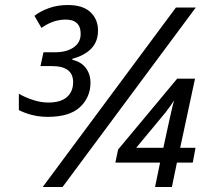

<svg xmlns="http://www.w3.org/2000/svg" viewBox="-20 -744 833 764"><path d="M170 -279Q137 -279 107.5 -286.5Q78 -294 55 -306V-371Q81 -356 112 -346Q143 -336 172 -336Q222 -336 246.5 -358Q271 -380 271 -417Q271 -481 187 -481H141L153 -536H199Q245 -536 273 -555.5Q301 -575 301 -609Q301 -668 237 -666Q211 -665 188.5 -656.5Q166 -648 145 -633L117 -681Q140 -699 174 -711.5Q208 -724 250 -724Q310 -724 340 -695.5Q370 -667 370 -623Q370 -578 343 -550.5Q316 -523 268 -510V-506Q303 -498 321.5 -473.5Q340 -449 340 -415Q340 -357 298.5 -318Q257 -279 170 -279ZM150 0 680 -714H759L229 0ZM597 0 617 -97H439L450 -149L685 -431H756L697 -156H758L747 -97H684L664 0ZM522 -156H630L650 -248Q656 -274 661 -297.5Q666 -321 673 -345Q669 -338 659.5 -324.5Q650 -311 639 -297Q628 -283 620 -274Z"/></svg>

Font: Manna Sans
Style: Italic
Weight: 400
Italic angle: -12°
Designer: Monotype Design Team
Foundry: Monotype Imaging Inc.
Version: Version 2.001.1; ttfautohint (v1.8.2)